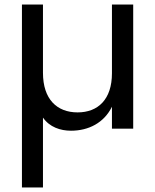

<svg xmlns="http://www.w3.org/2000/svg" viewBox="-20 -569 687 849"><path d="M569 0V-549H475V-245C475 -130 414 -72 323 -72C232 -72 170 -130 170 -247V-549H77V260H170V-49C199 -7 247 9 294 9C372 9 440 -26 475 -97V0Z"/></svg>

Font: Malmofest
Style: Regular
Weight: 400
Designer: Jonny Pinhorn (Poppins), Kolossal
Version: Version 1.004;Glyphs 3.1.2 (3151)